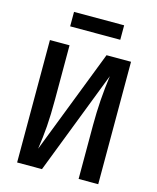

<svg xmlns="http://www.w3.org/2000/svg" viewBox="-130 -983 874 1072"><g transform="rotate(15 307.5 -447.0)"><path d="M73.3 0V-707.7H186.7V-394.9Q186.7 -302.6 181.8 -238.2Q176.9 -173.8 166.7 -104.6L400.5 -707.7H542.1V0H428.7V-311.8Q428.7 -456.4 448.7 -599.5L216.9 0ZM452.3 -894.4V-810.8H162.6V-894.4Z"/></g></svg>

Font: Fira Code Fixed Medium
Style: Regular
Weight: 500
Monospace: yes
Designer: Carrois Corporate, Edenspiekermann AG, Nikita Prokopov
Foundry: Carrois Corporate, Edenspiekermann AG, Nikita Prokopov
Version: Version 5.002